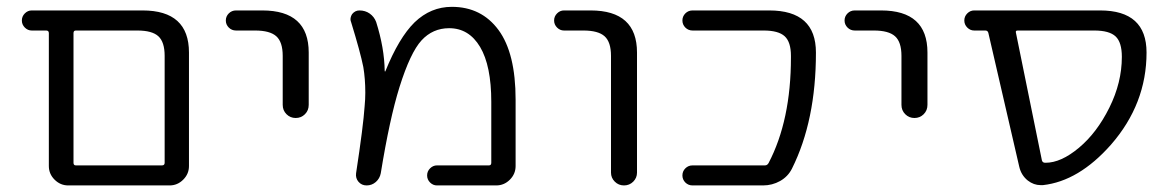

<svg xmlns="http://www.w3.org/2000/svg" viewBox="-20 -573 3469 570"><path d="M468.8 -407.2Q468.8 -448.2 450.2 -465.3Q431.6 -482.4 387.7 -482.4H205.1Q198.2 -482.4 198.2 -474.6V-89.8Q198.2 -82 205.1 -82H460.9Q468.8 -82 468.8 -89.8ZM198.2 -22.5H182.6Q159.2 -22.5 142.1 -39.6Q125 -56.6 125 -80.1V-474.6Q125 -482.4 117.2 -482.4H74.2Q62.5 -482.4 53.7 -491.2Q44.9 -500 44.9 -512.2Q44.9 -524.4 53.7 -533.2Q62.5 -542 74.2 -542H403.3Q541 -542 541 -417V-80.1Q541 -56.6 523.9 -39.6Q506.8 -22.5 483.4 -22.5Z M680.7 -482.4Q668 -482.4 659.2 -491.2Q650.4 -500 650.4 -512.2Q650.4 -524.4 659.2 -533.2Q668 -542 680.7 -542H758.8Q896.5 -542 896.5 -417V-261.7Q896.5 -245.1 885.3 -233.9Q874 -222.7 857.9 -222.7Q841.8 -222.7 830.6 -233.9Q819.3 -245.1 819.3 -261.7V-407.2Q819.3 -448.2 800.3 -465.3Q781.2 -482.4 737.3 -482.4Z M1277.3 -22.5Q1265.6 -22.5 1256.8 -31.2Q1248 -40 1248 -52.2Q1248 -64.5 1256.8 -73.2Q1265.6 -82 1277.3 -82H1431.6Q1438.5 -82 1438.5 -89.8V-270.5Q1438.5 -377.9 1405.3 -433.6Q1372.1 -489.3 1313.5 -489.3Q1264.6 -489.3 1231.4 -453.1Q1198.2 -417 1166 -314.5Q1136.7 -220.7 1110.4 -58.6Q1107.4 -43 1095.7 -32.7Q1084 -22.5 1068.4 -22.5Q1053.7 -22.5 1044.4 -33.2Q1035.2 -43.9 1037.1 -58.6Q1058.6 -199.2 1062.5 -257.8Q1064.5 -278.3 1064.5 -297.9Q1064.5 -338.9 1058.6 -374Q1049.8 -418 1022.5 -506.8Q1020.5 -511.7 1020.5 -515.6Q1020.5 -523.4 1025.4 -531.2Q1034.2 -542 1046.9 -542Q1064.5 -542 1077.6 -532.7Q1090.8 -523.4 1096.7 -507.8Q1121.1 -430.7 1122.1 -362.3Q1122.1 -361.3 1123 -360.8Q1124 -360.4 1124 -361.3Q1164.1 -460.9 1210.9 -506.8Q1258.8 -552.7 1321.3 -552.7Q1409.2 -552.7 1460 -483.9Q1510.7 -415 1510.7 -277.3V-80.1Q1510.7 -56.6 1493.7 -39.6Q1476.6 -22.5 1453.1 -22.5Z M1654.3 -482.4Q1642.6 -482.4 1633.8 -491.2Q1625 -500 1625 -512.2Q1625 -524.4 1633.8 -533.2Q1642.6 -542 1654.3 -542H1733.4Q1871.1 -542 1871.1 -417V-60.5Q1871.1 -44.9 1859.9 -33.7Q1848.6 -22.5 1832.5 -22.5Q1816.4 -22.5 1805.2 -33.7Q1793.9 -44.9 1793.9 -60.5V-407.2Q1793.9 -448.2 1774.9 -465.3Q1755.9 -482.4 1711.9 -482.4Z M2263.7 -542Q2402.3 -542 2402.3 -417Q2402.3 -214.8 2331.1 -72.3Q2319.3 -48.8 2295.9 -35.6Q2272.5 -22.5 2245.1 -22.5H2036.1Q2023.4 -22.5 2014.6 -31.2Q2005.9 -40 2005.9 -52.2Q2005.9 -64.5 2014.6 -73.2Q2023.4 -82 2036.1 -82H2251Q2257.8 -82 2261.7 -88.9Q2328.1 -215.8 2328.1 -402.3Q2328.1 -404.3 2328.1 -407.2Q2328.1 -448.2 2309.6 -465.3Q2291 -482.4 2247.1 -482.4H2036.1Q2023.4 -482.4 2014.6 -491.2Q2005.9 -500 2005.9 -512.2Q2005.9 -524.4 2014.6 -533.2Q2023.4 -542 2036.1 -542Z M2517.6 -482.4Q2504.9 -482.4 2496.1 -491.2Q2487.3 -500 2487.3 -512.2Q2487.3 -524.4 2496.1 -533.2Q2504.9 -542 2517.6 -542H2595.7Q2733.4 -542 2733.4 -417V-261.7Q2733.4 -245.1 2722.2 -233.9Q2710.9 -222.7 2694.8 -222.7Q2678.7 -222.7 2667.5 -233.9Q2656.2 -245.1 2656.2 -261.7V-407.2Q2656.2 -448.2 2637.2 -465.3Q2618.2 -482.4 2574.2 -482.4Z M3383.8 -417Q3383.8 -264.6 3278.3 -143.6Q3182.6 -35.2 3076.2 -23.4Q3072.3 -23.4 3069.3 -23.4Q3048.8 -23.4 3031.2 -37.1Q3011.7 -52.7 3005.9 -78.1L2914.1 -475.6Q2912.1 -482.4 2905.3 -482.4H2872.1Q2860.4 -482.4 2851.6 -491.2Q2842.8 -500 2842.8 -512.2Q2842.8 -524.4 2851.6 -533.2Q2860.4 -542 2872.1 -542H3246.1Q3383.8 -542 3383.8 -417ZM3001 -482.4Q2994.1 -482.4 2996.1 -475.6L3073.2 -96.7Q3075.2 -89.8 3083 -89.8H3084Q3129.9 -89.8 3183.1 -134.3Q3236.3 -178.7 3273.4 -253.4Q3310.5 -328.1 3310.5 -404.3Q3310.5 -447.3 3292 -464.8Q3273.4 -482.4 3228.5 -482.4Z"/></svg>

Font: Gen Jyuu Gothic P Normal
Style: Regular
Weight: 300
Designer: [Source Han Sans]
Ryoko NISHIZUKA  (kana & ideographs); Paul D. Hunt (Latin, Greek & Cyrillic); Wenlong ZHANG  (bopomofo
Version: Version 1.002.20150607